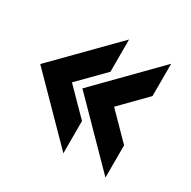

<svg xmlns="http://www.w3.org/2000/svg" viewBox="-122 -625 717 722"><g transform="rotate(30 237.0 -264.0)"><path d="M240.2 -511.2V-371.1L134.8 -264.2L240.2 -157.2V-17.1L-2.9 -264.2ZM422.9 -511.2V-371.1L317.9 -264.2L422.9 -157.2V-17.1L180.2 -264.2Z"/></g></svg>

Font: D-DIN-PRO SemiBold
Style: Bold
Weight: 600
Designer: datto
Foundry: CyberFei
Version: Version 1.000;hotconv 1.0.109;makeotfexe 2.5.65596